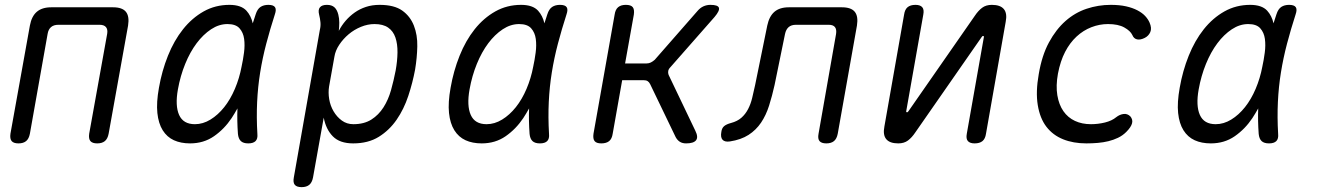

<svg xmlns="http://www.w3.org/2000/svg" viewBox="-20 -580 5440 790"><path d="M56 10Q36 10 28 0.5Q20 -9 23 -30L103 -475Q110 -513 131.5 -531.5Q153 -550 191 -550H445Q483 -550 498 -531.5Q513 -513 507 -475L427 -30Q423 -9 411.5 0.5Q400 10 380 10Q360 10 352 0.5Q344 -9 347 -30L421 -441Q424 -459 416 -468.5Q408 -478 390 -478H220Q201 -478 190 -468.5Q179 -459 176 -441L103 -30Q99 -9 87.5 0.5Q76 10 56 10Z M762 10Q724 10 695.5 -3Q667 -16 649.5 -44Q632 -72 627.5 -115Q623 -158 634 -219Q646 -288 671 -350.5Q696 -413 733 -459.5Q770 -506 818 -533Q866 -560 924 -560Q972 -560 994 -536Q1013 -515 1020 -484Q1026 -502 1032 -521Q1039 -543 1052 -551.5Q1065 -560 1084 -560Q1105 -560 1111.5 -550.5Q1118 -541 1111 -521Q1091 -459 1075.5 -400Q1060 -341 1050.5 -282Q1041 -223 1038 -160.5Q1035 -98 1039 -29Q1041 -9 1031.5 0.5Q1022 10 1001.5 10Q981 10 971 0.5Q961 -9 959 -29Q955 -84 957 -134Q946 -114 933 -94Q903 -49 860.5 -19.5Q818 10 762 10ZM782 -69Q815 -69 846 -88Q877 -107 902.5 -139Q928 -171 946.5 -214.5Q965 -258 974 -306Q980 -333 984 -363.5Q988 -394 984.5 -420Q981 -446 965.5 -463.5Q950 -481 916 -481Q881 -481 848.5 -459.5Q816 -438 789 -402Q762 -366 742 -317Q722 -268 712 -212Q700 -145 717 -107Q734 -69 782 -69Z M1374 -453Q1386 -476 1402.5 -495Q1419 -514 1439.5 -528.5Q1460 -543 1485.5 -551.5Q1511 -560 1542 -560Q1602 -560 1635 -536.5Q1668 -513 1683 -474.5Q1698 -436 1697 -389Q1696 -342 1688 -294Q1678 -240 1660 -185.5Q1642 -131 1612 -87.5Q1582 -44 1538.5 -17Q1495 10 1433 10Q1378 10 1349.5 -19Q1321 -48 1312 -96L1268 150Q1264 171 1252.5 180.5Q1241 190 1221 190Q1201 190 1193 180.5Q1185 171 1189 150L1296 -457Q1300 -473 1298.5 -488.5Q1297 -504 1293 -520Q1288 -540 1296.5 -550Q1305 -560 1325 -560Q1345 -560 1356 -550Q1367 -540 1372 -520Q1376 -504 1376 -487Q1376 -470 1374 -453ZM1521 -481Q1493 -481 1465 -469.5Q1437 -458 1414.5 -439Q1392 -420 1376 -396Q1360 -372 1356 -347L1334 -224Q1330 -199 1334.5 -172Q1339 -145 1352.5 -122Q1366 -99 1386.5 -84Q1407 -69 1434 -69Q1478 -69 1508 -88Q1538 -107 1558 -138.5Q1578 -170 1589 -209.5Q1600 -249 1608 -290Q1615 -329 1615.5 -364Q1616 -399 1607 -425.5Q1598 -452 1577 -466.5Q1556 -481 1521 -481Z M1962 10Q1924 10 1895.5 -3Q1867 -16 1849.5 -44Q1832 -72 1827.5 -115Q1823 -158 1834 -219Q1846 -288 1871 -350.5Q1896 -413 1933 -459.5Q1970 -506 2018 -533Q2066 -560 2124 -560Q2172 -560 2194 -536Q2213 -515 2220 -484Q2226 -502 2232 -521Q2239 -543 2252 -551.5Q2265 -560 2284 -560Q2305 -560 2311.5 -550.5Q2318 -541 2311 -521Q2291 -459 2275.5 -400Q2260 -341 2250.5 -282Q2241 -223 2238 -160.5Q2235 -98 2239 -29Q2241 -9 2231.5 0.5Q2222 10 2201.5 10Q2181 10 2171 0.5Q2161 -9 2159 -29Q2155 -84 2157 -134Q2146 -114 2133 -94Q2103 -49 2060.5 -19.5Q2018 10 1962 10ZM1982 -69Q2015 -69 2046 -88Q2077 -107 2102.5 -139Q2128 -171 2146.5 -214.5Q2165 -258 2174 -306Q2180 -333 2184 -363.5Q2188 -394 2184.5 -420Q2181 -446 2165.5 -463.5Q2150 -481 2116 -481Q2081 -481 2048.5 -459.5Q2016 -438 1989 -402Q1962 -366 1942 -317Q1922 -268 1912 -212Q1900 -145 1917 -107Q1934 -69 1982 -69Z M2454 10Q2434 10 2426.5 0.5Q2419 -9 2422 -30L2509 -520Q2512 -541 2523.5 -550.5Q2535 -560 2555 -560Q2576 -560 2583.5 -550.5Q2591 -541 2588 -520L2552 -319H2641Q2650 -319 2658 -323Q2666 -327 2674 -334L2850 -535Q2861 -548 2874.5 -554Q2888 -560 2903 -560Q2934 -560 2938 -548Q2942 -536 2920 -510L2738 -303Q2731 -296 2729.5 -288Q2728 -280 2731 -272L2841 -42Q2854 -16 2844 -3Q2834 10 2803 10Q2788 10 2777.5 3.5Q2767 -3 2760 -16L2655 -234Q2651 -242 2645 -246Q2639 -250 2629 -250H2540L2501 -30Q2498 -9 2486.5 0.5Q2475 10 2454 10Z M3137 -475Q3145 -513 3166.5 -531.5Q3188 -550 3226 -550H3444Q3482 -550 3497 -531.5Q3512 -513 3506 -475L3427 -30Q3423 -9 3411.5 0.5Q3400 10 3380 10Q3360 10 3352 0.5Q3344 -9 3348 -30L3420 -440Q3423 -459 3415.5 -468.5Q3408 -478 3390 -478H3255Q3236 -478 3225 -468.5Q3214 -459 3210 -440L3167 -230Q3157 -185 3144.5 -145.5Q3132 -106 3111.5 -75.5Q3091 -45 3060 -25Q3029 -5 2983 2Q2962 5 2953 -5Q2944 -15 2948 -37Q2950 -53 2959.5 -61Q2969 -69 2988 -74Q3014 -81 3030.5 -95.5Q3047 -110 3058 -131Q3069 -152 3075 -177.5Q3081 -203 3087 -230Z M3619 -60 3700 -520Q3703 -541 3714.5 -550.5Q3726 -560 3747 -560Q3766 -560 3774.5 -550.5Q3783 -541 3779 -520L3709 -124Q3708 -121 3709 -119.5Q3710 -118 3712 -118Q3714 -118 3715.5 -119.5Q3717 -121 3719 -124L3991 -515Q4005 -536 4021 -548Q4037 -560 4061 -560Q4096 -560 4110.5 -542.5Q4125 -525 4118 -490L4037 -30Q4034 -9 4022.5 0.5Q4011 10 3990 10Q3971 10 3962.5 0.5Q3954 -9 3958 -30L4028 -426Q4029 -429 4028 -430.5Q4027 -432 4025 -432Q4023 -432 4021.5 -430.5Q4020 -429 4018 -426L3746 -35Q3732 -14 3716 -2Q3700 10 3676 10Q3641 10 3626.5 -7.5Q3612 -25 3619 -60Z M4254 -275Q4267 -352 4296 -405.5Q4325 -459 4364 -493.5Q4403 -528 4451 -544Q4499 -560 4550 -560Q4586 -560 4613 -554Q4640 -548 4660 -537.5Q4680 -527 4692 -514Q4704 -501 4710 -487Q4720 -464 4713 -448Q4706 -432 4690 -424Q4672 -415 4658.5 -418Q4645 -421 4639 -436Q4631 -453 4606 -467Q4581 -481 4539 -481Q4504 -481 4470.5 -468Q4437 -455 4409.5 -429.5Q4382 -404 4362.5 -366.5Q4343 -329 4333 -277Q4324 -227 4330.5 -188Q4337 -149 4355.5 -122.5Q4374 -96 4403 -82.5Q4432 -69 4469 -69Q4498 -69 4526.5 -76Q4555 -83 4573 -98Q4587 -109 4603 -111Q4619 -113 4631 -101Q4636 -95 4638 -88Q4640 -81 4638 -73Q4636 -65 4630 -56Q4624 -47 4614 -37Q4599 -22 4580 -13Q4561 -4 4540.5 1Q4520 6 4497 8Q4474 10 4450 10Q4396 10 4354 -7Q4312 -24 4285.5 -58.5Q4259 -93 4250 -147.5Q4241 -202 4254 -275Z M4962 10Q4924 10 4895.5 -3Q4867 -16 4849.5 -44Q4832 -72 4827.5 -115Q4823 -158 4834 -219Q4846 -288 4871 -350.5Q4896 -413 4933 -459.5Q4970 -506 5018 -533Q5066 -560 5124 -560Q5172 -560 5194 -536Q5213 -515 5220 -484Q5226 -502 5232 -521Q5239 -543 5252 -551.5Q5265 -560 5284 -560Q5305 -560 5311.5 -550.5Q5318 -541 5311 -521Q5291 -459 5275.5 -400Q5260 -341 5250.5 -282Q5241 -223 5238 -160.5Q5235 -98 5239 -29Q5241 -9 5231.5 0.5Q5222 10 5201.5 10Q5181 10 5171 0.5Q5161 -9 5159 -29Q5155 -84 5157 -134Q5146 -114 5133 -94Q5103 -49 5060.5 -19.5Q5018 10 4962 10ZM4982 -69Q5015 -69 5046 -88Q5077 -107 5102.5 -139Q5128 -171 5146.5 -214.5Q5165 -258 5174 -306Q5180 -333 5184 -363.5Q5188 -394 5184.5 -420Q5181 -446 5165.5 -463.5Q5150 -481 5116 -481Q5081 -481 5048.5 -459.5Q5016 -438 4989 -402Q4962 -366 4942 -317Q4922 -268 4912 -212Q4900 -145 4917 -107Q4934 -69 4982 -69Z"/></svg>

Font: Maple Mono NL Light
Style: Italic
Weight: 300
Italic angle: -10°
Monospace: yes
Designer: subframe7536
Version: Version 7.000